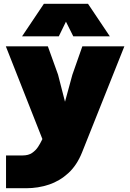

<svg xmlns="http://www.w3.org/2000/svg" viewBox="-20 -809 690 1019"><path d="M288 -413 325 -269 364 -412 417 -563H640L415 1Q388 68 343 109.5Q298 151 240.5 170.5Q183 190 118 190H12V16H100Q131 16 150.5 2.5Q170 -11 182 -29.5Q194 -48 201 -63L205 -71L11 -563H234ZM97 -616 213 -789H447L563 -616H369L330 -694L292 -616Z"/></svg>

Font: Azeret Mono Thin Black
Style: Regular
Weight: 900
Version: Version 1.002